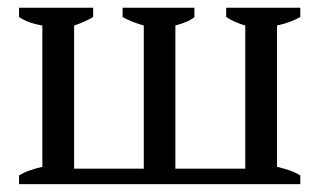

<svg xmlns="http://www.w3.org/2000/svg" viewBox="-20 -467 810 487"><path d="M602.1 -39.1V-402.3Q574.7 -410.2 553.7 -423.8V-447.3H741.7V-423.8Q729.5 -417 714.6 -411.4Q699.7 -405.8 682.6 -402.3V-43.9Q699.2 -40 714.1 -34.9Q729 -29.8 741.7 -22V0H28.3V-22Q41 -29.8 55.9 -34.9Q70.8 -40 87.4 -43.9V-402.3Q72.3 -404.8 57.9 -409.4Q43.5 -414.1 28.3 -423.8V-447.3H216.3V-423.8Q192.9 -410.2 168 -402.3V-39.1H344.7V-402.3Q330.6 -406.2 316.9 -411.6Q303.2 -417 291 -423.8V-447.3H473.1V-423.8Q460.9 -412.1 424.8 -402.3V-39.1Z"/></svg>

Font: PT Astra Serif
Style: Regular
Weight: 400
Designer: A.Korolkova, I. Chaeva
Foundry: ParaType Ltd
Version: Version 1.002